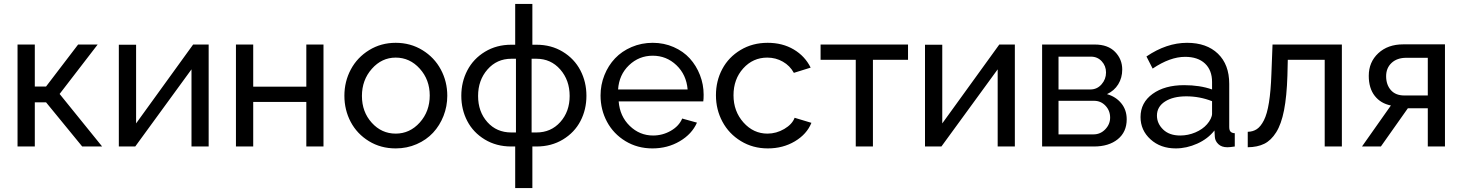

<svg xmlns="http://www.w3.org/2000/svg" viewBox="-20 -750 7489 983"><path d="M69.8 0V-522H158.2V-307.1H215.8L379.9 -522H480L285.2 -269L502.9 0H400.9L215.8 -226.1H158.2V0Z M588.4 0V-521H676.8V-118.2L968.8 -522H1048.3V0H960.4V-395L672.4 0Z M1188 0V-522H1276.4V-306.2H1548.3V-522H1636.2V0H1548.3V-228H1276.4V0Z M2005.9 -530.8Q2081.5 -530.8 2142.6 -493.4Q2203.6 -456.1 2236.8 -394.3Q2270 -332.5 2270 -259.8Q2270 -205.6 2250.7 -156.5Q2231.4 -107.4 2197.3 -70.6Q2163.1 -33.7 2113.3 -12Q2063.5 9.8 2005.9 9.8Q1929.2 9.8 1868.7 -27.3Q1808.1 -64.5 1775.6 -125.7Q1743.2 -187 1743.2 -259.8Q1743.2 -332.5 1776.1 -394.3Q1809.1 -456.1 1869.9 -493.4Q1930.7 -530.8 2005.9 -530.8ZM2180.2 -261.2Q2180.2 -341.8 2129.2 -398.4Q2078.1 -455.1 2005.9 -455.1Q1934.6 -455.1 1883.8 -397.7Q1833 -340.3 1833 -258.8Q1833 -177.2 1883.3 -121.6Q1933.6 -65.9 2005.9 -65.9Q2078.1 -65.9 2129.2 -122.8Q2180.2 -179.7 2180.2 -261.2Z M2617.7 212.9V0H2597.7Q2521 0 2461.9 -35.9Q2402.8 -71.8 2372.3 -130.4Q2341.8 -189 2341.8 -259.8Q2341.8 -330.6 2372.8 -389.9Q2403.8 -449.2 2462.9 -485.1Q2522 -521 2597.7 -521H2617.7V-730H2705.6V-521H2726.6Q2802.2 -521 2861.3 -485.1Q2920.4 -449.2 2951.4 -389.9Q2982.4 -330.6 2982.4 -259.8Q2982.4 -189 2951.9 -130.4Q2921.4 -71.8 2862.3 -35.9Q2803.2 0 2726.6 0H2705.6V212.9ZM2597.7 -71.8H2621.6V-449.2H2597.7Q2523.9 -449.2 2475.8 -394.3Q2427.7 -339.4 2427.7 -258.8Q2427.7 -178.2 2475.1 -125Q2522.5 -71.8 2597.7 -71.8ZM2701.7 -71.8H2726.6Q2800.8 -71.8 2848.6 -125.2Q2896.5 -178.7 2896.5 -258.8Q2896.5 -339.4 2848.4 -394.3Q2800.3 -449.2 2726.6 -449.2H2701.7Z M3320.3 9.8Q3243.7 9.8 3182.4 -27.3Q3121.1 -64.5 3087.9 -126.2Q3054.7 -188 3054.7 -261.2Q3054.7 -315.9 3074.5 -365.2Q3094.2 -414.6 3128.9 -451.2Q3163.6 -487.8 3213.9 -509.3Q3264.2 -530.8 3321.8 -530.8Q3379.4 -530.8 3429 -509Q3478.5 -487.3 3511.7 -450.7Q3544.9 -414.1 3563.7 -365.7Q3582.5 -317.4 3582.5 -265.1Q3582.5 -242.7 3580.6 -231H3147.5Q3153.3 -154.8 3204.1 -105.5Q3254.9 -56.2 3323.7 -56.2Q3372.1 -56.2 3414.3 -80.3Q3456.5 -104.5 3472.7 -143.1L3548.3 -122.1Q3522.5 -63.5 3460.2 -26.9Q3397.9 9.8 3320.3 9.8ZM3144.5 -292H3500.5Q3494.1 -367.7 3443.1 -416.3Q3392.1 -464.8 3321.8 -464.8Q3251.5 -464.8 3200.4 -416Q3149.4 -367.2 3144.5 -292Z M3911.1 9.8Q3834.5 9.8 3773.2 -27.6Q3711.9 -64.9 3678.7 -127Q3645.5 -189 3645.5 -262.2Q3645.5 -335.9 3678 -396.7Q3710.4 -457.5 3771.5 -494.1Q3832.5 -530.8 3910.2 -530.8Q3986.3 -530.8 4043.7 -496.8Q4101.1 -462.9 4130.4 -403.8L4044.4 -377Q4024.4 -413.6 3988 -434.3Q3951.7 -455.1 3908.2 -455.1Q3835 -455.1 3785.2 -399.9Q3735.4 -344.7 3735.4 -262.2Q3735.4 -180.2 3786.4 -123Q3837.4 -65.9 3909.2 -65.9Q3954.6 -65.9 3995.4 -89.8Q4036.1 -113.8 4048.3 -147L4134.3 -121.1Q4110.8 -63 4049.8 -26.6Q3988.8 9.8 3911.1 9.8Z M4361.3 0V-443.8H4181.2V-522H4628.9V-443.8H4449.2V0Z M4715.8 0V-521H4804.2V-118.2L5096.2 -522H5175.8V0H5087.9V-395L4799.8 0Z M5315.4 0V-522H5585.4Q5652.3 -522 5689 -484.4Q5725.6 -446.8 5725.6 -394Q5725.6 -351.6 5705.1 -318.4Q5684.6 -285.2 5647.5 -268.1Q5693.4 -254.9 5720.9 -220.9Q5748.5 -187 5748.5 -139.2Q5748.5 -74.2 5702.6 -37.1Q5656.7 0 5580.6 0ZM5399.4 -292H5562.5Q5596.7 -292 5619.6 -318.1Q5642.6 -344.2 5642.6 -378.9Q5642.6 -412.6 5620.6 -436.3Q5598.6 -460 5565.4 -460H5399.4ZM5399.4 -62H5578.6Q5613.8 -62 5638.7 -87.9Q5663.6 -113.8 5663.6 -147.9Q5663.6 -183.6 5639.9 -208.7Q5616.2 -233.9 5581.5 -233.9H5399.4Z M5819.3 -150.9Q5819.3 -224.6 5881.1 -269.3Q5942.9 -314 6042.5 -314Q6123.5 -314 6185.5 -292V-330.1Q6185.5 -390.6 6149.2 -424.8Q6112.8 -459 6047.4 -459Q5970.7 -459 5881.3 -398.9L5849.6 -460.9Q5952.6 -530.8 6057.6 -530.8Q6157.7 -530.8 6215.6 -475.1Q6273.4 -419.4 6273.4 -320.8V-100.1Q6273.4 -83.5 6280 -76.2Q6286.6 -68.8 6301.8 -67.9V0Q6277.8 3.9 6263.7 3.9Q6234.4 3.9 6217.8 -12Q6201.2 -27.8 6199.7 -48.8L6197.8 -82Q6164.1 -39.1 6109.6 -14.6Q6055.2 9.8 5999.5 9.8Q5921.4 9.8 5870.4 -36.6Q5819.3 -83 5819.3 -150.9ZM6159.7 -113.8Q6171.4 -127 6178.5 -141.8Q6185.5 -156.7 6185.5 -167V-231.9Q6122.1 -256.8 6053.7 -256.8Q5985.8 -256.8 5944.6 -230.2Q5903.3 -203.6 5903.3 -158.2Q5903.3 -117.7 5935.1 -86.9Q5966.8 -56.2 6022.5 -56.2Q6062.5 -56.2 6099.9 -72Q6137.2 -87.9 6159.7 -113.8Z M6368.2 3.9V-75.2Q6395 -75.7 6414.8 -88.9Q6434.6 -102.1 6450.9 -134Q6467.3 -166 6476.8 -225.1Q6486.3 -284.2 6489.3 -371.1L6495.1 -522H6850.1V0H6762.2V-443.8H6573.2L6571.3 -362.8Q6567.9 -256.8 6554 -185.5Q6540 -114.3 6513.9 -72.8Q6487.8 -31.2 6452.9 -13.9Q6418 3.4 6368.2 3.9Z M6953.1 0 7101.1 -210Q7048.8 -220.2 7018.3 -259.3Q6987.8 -298.3 6987.8 -361.8Q6987.8 -432.1 7036.6 -477.5Q7085.4 -522.9 7164.1 -522.9H7377.9V0H7290V-195.8H7188L7049.8 0ZM7169.9 -261.2H7290V-454.1H7179.7Q7132.8 -454.1 7104.7 -428Q7076.7 -401.9 7076.7 -359.9Q7076.7 -316.4 7100.8 -288.8Q7125 -261.2 7169.9 -261.2Z"/></svg>

Font: Rawline Medium
Style: Regular
Weight: 500
Designer: Matt McInerney, Pablo Impallari, Rodrigo Fuenzalida
Foundry: Matt McInerney, Pablo Impallari, Rodrigo Fuenzalida
Version: Version 4.020;PS 004.020;hotconv 1.0.88;makeotf.lib2.5.64775